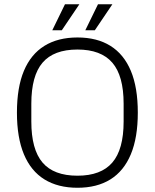

<svg xmlns="http://www.w3.org/2000/svg" viewBox="-20 -877 731 907"><path d="M346 10Q254 10 190 -29.5Q126 -69 93 -148Q60 -227 60 -345Q60 -464 93 -542.5Q126 -621 190 -660.5Q254 -700 346 -700Q438 -700 501.5 -660.5Q565 -621 598 -542.5Q631 -464 631 -345Q631 -227 598 -148Q565 -69 501.5 -29.5Q438 10 346 10ZM346 -47Q457 -47 510.5 -109Q564 -171 564 -303V-387Q564 -519 510.5 -581Q457 -643 346 -643Q234 -643 181 -581Q128 -519 128 -387V-303Q128 -171 181 -109Q234 -47 346 -47ZM227 -734 287 -857H355L272 -734ZM383 -734 443 -857H511L428 -734Z"/></svg>

Font: Mozilla Headline ExtraLight
Style: Regular
Weight: 200
Designer: Studio DRAMA
Foundry: Studio DRAMA
Version: Version 1.000